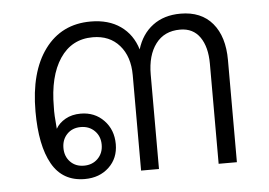

<svg xmlns="http://www.w3.org/2000/svg" viewBox="-40 -485 763 545"><g transform="rotate(-5 342.0 -212.0)"><path d="M615 -291V0H563V-285Q563 -333 543.5 -361Q524 -389 487 -389Q442 -389 417.5 -356.5Q393 -324 393 -269V0H342V-272Q342 -325 314 -357Q286 -389 238 -389Q178 -389 144.5 -339Q111 -289 111 -201Q110 -181 114 -139Q123 -155 141.5 -165.5Q160 -176 185 -176Q225 -176 251 -149Q277 -122 277 -81Q277 -41 250 -15.5Q223 10 181 10Q118 10 88 -43Q58 -96 58 -193Q58 -306 105.5 -370Q153 -434 236 -434Q287 -434 321 -410Q355 -386 368 -343Q381 -386 413 -410Q445 -434 492 -434Q551 -434 583 -396Q615 -358 615 -291ZM128 -83Q128 -59 143 -43.5Q158 -28 182 -28Q206 -28 221.5 -43.5Q237 -59 237 -83Q237 -107 221.5 -122.5Q206 -138 182 -138Q158 -138 143 -122.5Q128 -107 128 -83Z"/></g></svg>

Font: Sarabun ExtraLight
Style: Regular
Weight: 275
Designer: Suppakit Chalermlarp | Katatrad Co.,Ltd.
Foundry: Cadson Demak Co.,Ltd.
Version: Version 1.000; ttfautohint (v1.6)